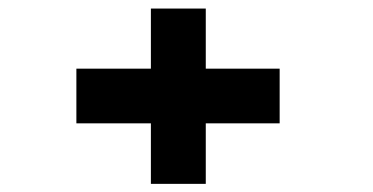

<svg xmlns="http://www.w3.org/2000/svg" viewBox="-20 -534 894 460"><path d="M163 -238.5V-369.5H341.5V-513.5H473V-369.5H650V-238.5H473V-93.5H341.5V-238.5Z"/></svg>

Font: Trispace SemiExpanded
Style: Bold
Weight: 700
Width: 6
Designer: Tyler Finck
Foundry: Etcetera Type Company
Version: Version 1.210; ttfautohint (v1.8.3)